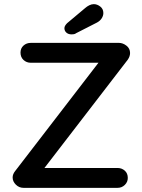

<svg xmlns="http://www.w3.org/2000/svg" viewBox="-20 -907 687 927"><path d="M554 -700Q573 -700 590.5 -686.5Q608 -673 608 -651Q608 -635 597 -619L190 -90L181 -96H547Q568 -96 582.5 -83Q597 -70 597 -48Q597 -28 582.5 -14Q568 0 547 0H94Q72 0 56.5 -15.5Q41 -31 41 -50Q41 -66 53 -81L460 -610L468 -604H129Q108 -604 93.5 -617.5Q79 -631 79 -653Q79 -674 93.5 -687Q108 -700 129 -700ZM326 -741Q310 -741 300.5 -749.5Q291 -758 291 -771Q291 -777 294.5 -783Q298 -789 304 -795L391 -868Q400 -876 411 -881.5Q422 -887 433 -887Q449 -887 464 -875.5Q479 -864 479 -844Q479 -831 471 -818.5Q463 -806 448 -798L348 -747Q343 -743 337 -742Q331 -741 326 -741Z"/></svg>

Font: Quicksand Light SemiBold
Style: Regular
Weight: 600
Version: Version 3.006